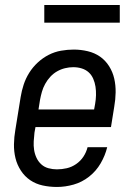

<svg xmlns="http://www.w3.org/2000/svg" viewBox="-20 -735 540 763"><path d="M206 8Q177 8 149.5 2Q122 -4 100 -19Q78 -34 63 -57Q48 -80 41.5 -106.5Q35 -133 35.5 -162Q36 -191 41 -219L62 -349Q66 -374 74 -398.5Q82 -423 96 -445.5Q110 -468 130 -486.5Q150 -505 173.5 -517Q197 -529 222.5 -533.5Q248 -538 273 -538Q301 -538 328.5 -531.5Q356 -525 377.5 -510Q399 -495 413.5 -472Q428 -449 434 -422.5Q440 -396 439.5 -367.5Q439 -339 434 -311L421 -230H121L117 -208Q115 -191 114 -173.5Q113 -156 115.5 -139.5Q118 -123 125 -108Q132 -93 144 -82Q156 -71 172.5 -66.5Q189 -62 206 -62Q226 -62 245.5 -66.5Q265 -71 282.5 -83Q300 -95 311.5 -112.5Q323 -130 328 -150H406Q398 -117 380 -86Q362 -55 334 -33Q306 -11 272.5 -1.5Q239 8 206 8ZM133 -300H354L358 -322Q361 -339 361.5 -356.5Q362 -374 359.5 -390.5Q357 -407 350.5 -422Q344 -437 332.5 -447.5Q321 -458 305 -463Q289 -468 271 -468Q255 -468 238.5 -464Q222 -460 207 -451.5Q192 -443 180 -430Q168 -417 159.5 -401.5Q151 -386 146.5 -370Q142 -354 139 -338ZM156 -645V-715H456V-645Z"/></svg>

Font: Iosevka Curly Slab Oblique
Style: Regular
Weight: 400
Italic angle: -9°
Monospace: yes
Designer: Belleve Invis
Foundry: Belleve Invis
Version: Version 11.1.0; ttfautohint (v1.8.3)